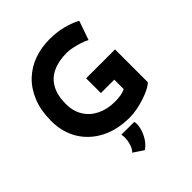

<svg xmlns="http://www.w3.org/2000/svg" viewBox="-262 -898 1287 1287"><g transform="rotate(-45 381.0 -255.0)"><path d="M692 -74Q679 -60 651 -45.5Q623 -31 586.5 -19Q550 -7 512 0.5Q474 8 440 8Q321 8 233 -38Q145 -84 97.5 -164Q50 -244 50 -347Q50 -448 80.5 -522.5Q111 -597 163.5 -646.5Q216 -696 284.5 -720Q353 -744 428 -744Q499 -744 558 -728.5Q617 -713 658 -690L611 -555Q593 -565 563 -575Q533 -585 502 -591.5Q471 -598 447 -598Q368 -598 312.5 -571.5Q257 -545 228.5 -492Q200 -439 200 -360Q200 -291 231 -241Q262 -191 317.5 -164Q373 -137 444 -137Q475 -137 501 -141.5Q527 -146 545 -156V-245H418V-385H692ZM356 234 284 186Q306 165 315.5 124.5Q325 84 318 49L440 50Q446 78 436.5 113.5Q427 149 406.5 181.5Q386 214 356 234Z"/></g></svg>

Font: Reem Kufi
Style: Regular
Weight: 400
Designer: Khaled Hosny
Version: Version 1.6